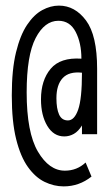

<svg xmlns="http://www.w3.org/2000/svg" viewBox="-20 -653 390 684"><path d="M207 11Q172 11 139 -5Q106 -21 79.5 -58Q53 -95 37.5 -157.5Q22 -220 22 -313Q22 -405 37 -466.5Q52 -528 76.5 -564.5Q101 -601 130.5 -617Q160 -633 190 -633Q247 -633 286.5 -580Q326 -527 326 -408V-175H272V-206Q259 -185 243 -176Q227 -167 209 -167Q171 -167 148.5 -204.5Q126 -242 126 -299Q126 -367 160.5 -408Q195 -449 270 -444Q270 -500 249.5 -539.5Q229 -579 188 -579Q139 -579 107 -517.5Q75 -456 75 -324Q75 -181 115 -113Q155 -45 211 -45Q254 -45 285 -74L306 -24Q262 11 207 11ZM222 -224Q245 -224 258.5 -262.5Q272 -301 272 -394Q226 -399 203.5 -375Q181 -351 181 -303Q181 -266 190.5 -245Q200 -224 222 -224Z"/></svg>

Font: Inconsolata ExtraCondensed
Style: Regular
Weight: 400
Width: 2
Monospace: yes
Designer: Raph Levien, Cyreal, Brenton Simpson
Foundry: Raph Levien, Cyreal, Google
Version: Version 3.000; ttfautohint (v1.8.2.53-6de2)